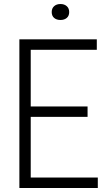

<svg xmlns="http://www.w3.org/2000/svg" viewBox="-20 -936 526 956"><path d="M76.5 0V-740H462V-688H133V-406H416V-354H133V-52H467V0ZM281 -836.5Q261.5 -836.5 249.5 -846.8Q237.5 -857 237.5 -876Q237.5 -894.5 249.5 -905.2Q261.5 -916 281 -916Q300.5 -916 312.5 -905.2Q324.5 -894.5 324.5 -876Q324.5 -857 312.5 -846.8Q300.5 -836.5 281 -836.5Z"/></svg>

Font: Encode Sans Condensed Condensed Light
Style: Regular
Weight: 300
Width: 3
Designer: Multiple Designers
Foundry: Impallari Type
Version: Version 3.000; ttfautohint (v1.8.3) -l 8 -r 50 -G 200 -x 14 